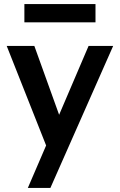

<svg xmlns="http://www.w3.org/2000/svg" viewBox="-20 -726 590 945"><path d="M149 -500H13L207 -10L117 199H228L537 -500H416L271 -161ZM450 -616V-706H100V-616Z"/></svg>

Font: Perun SemiBold
Style: Regular
Weight: 600
Foundry: Copyright (c) Stefan Peev, Context Ltd, 2016
Version: Version 1.089